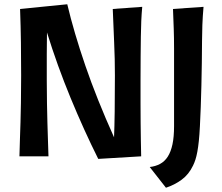

<svg xmlns="http://www.w3.org/2000/svg" viewBox="-20 -732 1038 899"><path d="M646 -700Q643 -668 641.5 -634.5Q640 -601 639.5 -560.5Q639 -520 638.5 -470Q638 -420 638 -356Q638 -296 638 -247.5Q638 -199 638.5 -157Q639 -115 639.5 -77Q640 -39 641 0L440 12Q373 -122 310.5 -273.5Q248 -425 200 -580Q200 -561 199.5 -534.5Q199 -508 199 -478Q199 -448 199 -416.5Q199 -385 199 -356Q199 -296 200 -247.5Q201 -199 202 -157Q203 -115 204.5 -77Q206 -39 207 0H71Q72 -48 73.5 -84.5Q75 -121 76 -160.5Q77 -200 78 -251Q79 -302 79 -379Q79 -456 78 -532.5Q77 -609 74 -690L295 -712Q326 -581 379.5 -425Q433 -269 514 -89Q516 -137 517 -209Q518 -281 518 -379Q518 -456 514.5 -532.5Q511 -609 508 -690ZM795 -505Q795 -555 793.5 -597Q792 -639 790 -690L933 -700Q929 -655 927.5 -614.5Q926 -574 926 -542Q926 -491 925 -437.5Q924 -384 923 -332Q922 -280 920 -231Q918 -182 916 -140Q914 -101 911 -72Q908 -43 904 -21.5Q900 0 895 15.5Q890 31 884 43Q864 85 830.5 109.5Q797 134 757 147L681 50Q708 47 729.5 35.5Q751 24 765.5 1.5Q780 -21 787.5 -56Q795 -91 795 -142Z"/></svg>

Font: Cantora One
Style: Regular
Weight: 400
Designer: Pablo Impallari, Rodrigo Fuenzalida
Foundry: Pablo Impallari
Version: Version 1.002; ttfautohint (v0.8) -G 200 -r 50